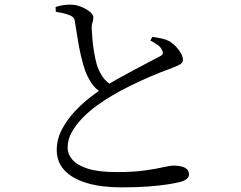

<svg xmlns="http://www.w3.org/2000/svg" viewBox="-20 -782 1040 829"><path d="M505 27Q418 27 355.5 8.5Q293 -10 259 -46Q225 -82 225 -134Q225 -181 247.5 -223.5Q270 -266 303.5 -301.5Q337 -337 371 -363Q405 -389 426 -404Q453 -422 488 -441.5Q523 -461 558 -479.5Q593 -498 622 -513.5Q651 -529 667 -537Q680 -543 682.5 -549Q685 -555 680 -565Q674 -579 659.5 -589Q645 -599 629 -607L638 -623Q658 -620 677 -616Q696 -612 709 -605Q727 -595 741 -579.5Q755 -564 762.5 -549.5Q770 -535 770 -524Q770 -510 753 -501.5Q736 -493 706 -482Q675 -471 630.5 -452Q586 -433 541.5 -411Q497 -389 462 -368Q433 -351 399.5 -327Q366 -303 337.5 -274Q309 -245 290.5 -212.5Q272 -180 272 -145Q272 -116 293 -92Q314 -68 360 -53.5Q406 -39 484 -39Q556 -39 605 -46Q654 -53 684.5 -60Q715 -67 730 -67Q747 -67 762.5 -63.5Q778 -60 787 -51.5Q796 -43 796 -28Q796 -18 786 -9.5Q776 -1 760 3Q742 8 708 13.5Q674 19 623.5 23Q573 27 505 27ZM420 -382Q392 -397 375 -423Q358 -449 348 -476Q339 -502 330.5 -537Q322 -572 316 -610.5Q310 -649 304 -685Q303 -698 297 -705.5Q291 -713 276 -718Q264 -723 248 -726Q232 -729 221 -731L220 -752Q240 -758 254.5 -760Q269 -762 284 -762Q307 -762 329.5 -753Q352 -744 367.5 -731.5Q383 -719 383 -707Q383 -694 379 -683.5Q375 -673 376 -655Q377 -636 379.5 -608.5Q382 -581 387 -552.5Q392 -524 398 -503Q407 -474 423 -450.5Q439 -427 466 -412Z"/></svg>

Font: Noto Serif SC
Style: Regular
Weight: 400
Designer: Ryoko NISHIZUKA 西塚涼子 (kana & ideographs); Frank Grießhammer (Latin, Greek & Cyrillic); Wenlong ZHANG 张文龙 (bopomofo); San
Foundry: Adobe
Version: Version 2.002-H1;hotconv 1.1.0;makeotfexe 2.6.0